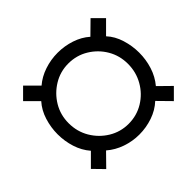

<svg xmlns="http://www.w3.org/2000/svg" viewBox="-122 -759 823 823"><g transform="rotate(-45 289.5 -347.5)"><path d="M99 -95 53 -142 108 -197Q82 -227 69.5 -266.5Q57 -306 57 -348Q57 -389 69.5 -429Q82 -469 108 -498L53 -553L100 -600L156 -544Q185 -569 224 -582Q263 -595 304 -595Q346 -595 385 -582Q424 -569 452 -544L509 -600L556 -553L501 -498Q527 -470 539.5 -429.5Q552 -389 552 -348Q552 -306 539.5 -266.5Q527 -227 501 -196L556 -142L510 -96L454 -153Q425 -126 385.5 -112.5Q346 -99 304 -99Q263 -99 224 -112.5Q185 -126 155 -152ZM304 -164Q354 -164 395 -189Q436 -214 460 -256Q484 -298 484 -348Q484 -398 460 -439Q436 -480 395 -505Q354 -530 304 -530Q255 -530 214 -505Q173 -480 148.5 -439Q124 -398 124 -348Q124 -297 148.5 -255.5Q173 -214 214 -189Q255 -164 304 -164Z"/></g></svg>

Font: Archivo Condensed
Style: Italic
Weight: 400
Width: 3
Italic angle: -10°
Designer: Hector Gatti
Foundry: Omnibus-Type
Version: Version 2.001